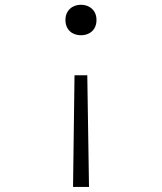

<svg xmlns="http://www.w3.org/2000/svg" viewBox="-20 -532 660 782"><path d="M335.5 -225.5 342.5 229.5H277.5L283.5 -225.5ZM373 -450.5Q373 -431.5 364.8 -417.2Q356.5 -403 342 -395.8Q327.5 -388.5 310 -388.5Q292 -388.5 277.5 -395.8Q263 -403 254.8 -417.2Q246.5 -431.5 246.5 -450.5Q246.5 -469.5 254.8 -483.5Q263 -497.5 277.5 -505Q292 -512.5 310 -512.5Q327.5 -512.5 342 -505Q356.5 -497.5 364.8 -483.5Q373 -469.5 373 -450.5Z"/></svg>

Font: Monaspace Neon Var ExtraLight
Style: Regular
Weight: 200
Designer: Riley Cran and the Lettermatic Team
Version: Version 1.200 (Monaspace Neon Var)